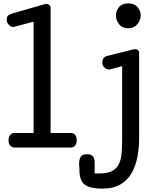

<svg xmlns="http://www.w3.org/2000/svg" viewBox="-20 -870 889 1132"><path d="M70.3 0Q49.8 0 40 -11.7Q30.3 -23.4 30.3 -42Q30.3 -60.1 39.3 -73Q48.3 -85.9 67.4 -85.9H178.2V-742.2L63.5 -711.9Q61.5 -711.9 61.3 -711.4Q61 -710.9 58.6 -710.9Q43.5 -710.9 31.5 -724.4Q19.5 -737.8 19.5 -752.9Q19.5 -773.9 30.5 -780.5Q41.5 -787.1 57.6 -792L245.6 -846.2Q248.5 -847.2 252.4 -847.2Q262.7 -847.2 270.5 -840.8Q278.3 -834.5 278.3 -823.2V-85.9H397.5Q416 -85.9 424.3 -72.8Q432.6 -59.6 432.6 -41Q432.6 -24.9 423.1 -12.5Q413.6 0 396.5 0ZM582 242.2Q514.2 242.2 481.2 220Q448.2 197.8 448.2 128.4Q448.2 120.1 447.3 112.8Q446.3 105.5 446.3 99.1Q446.3 70.3 455.6 54.7Q464.8 39.1 494.1 39.1Q538.1 39.1 538.1 87.9V152.8H564Q613.8 152.8 641.6 137.9Q669.4 123 681.9 95.5Q694.3 67.9 697.3 29.5Q700.2 -8.8 700.2 -56.2V-480L629.9 -460.9Q627 -460 623 -460Q608.4 -460 595.7 -471.9Q583 -483.9 583 -499Q583 -532.7 610.8 -540L767.1 -579.1Q771 -580.1 774.9 -580.1Q786.1 -580.1 793.2 -574.7Q800.3 -569.3 800.3 -558.1V-56.2Q800.3 0 790.5 53.2Q780.8 106.4 756.8 149.2Q732.9 191.9 690.4 217Q647.9 242.2 582 242.2ZM736.8 -703.1Q701.2 -703.1 682.4 -727.1Q663.6 -751 663.6 -779.3Q663.6 -806.2 681.6 -828.1Q699.7 -850.1 737.8 -850.1Q771.5 -850.1 790.5 -828.4Q809.6 -806.6 809.6 -779.3Q809.6 -751 789.6 -727.1Q769.5 -703.1 736.8 -703.1Z"/></svg>

Font: Cutive
Style: Regular
Weight: 400
Version: Version 1.100; ttfautohint (v1.8.4.7-5d5b)